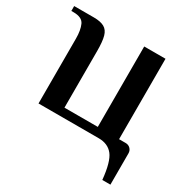

<svg xmlns="http://www.w3.org/2000/svg" viewBox="-146 -598 861 883"><g transform="rotate(30 284.5 -156.0)"><path d="M512 158Q503 66 477 33Q451 0 402 0H82V-344Q82 -389 69.5 -416.5Q57 -444 12 -444H0V-470H105Q140 -470 160 -459Q180 -448 187.5 -421Q195 -394 195 -344V-43H372V-470H485V-43H520Q535 -43 545 -33Q555 -23 555 -8V158Z"/></g></svg>

Font: El Messiri SemiBold
Style: Regular
Weight: 600
Designer: Mohamed Gaber
Foundry: Kief Type Foundry
Version: Version 2.020; ttfautohint (v1.8.3)